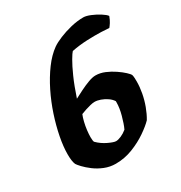

<svg xmlns="http://www.w3.org/2000/svg" viewBox="-159 -784 847 899"><g transform="rotate(-30 264.0 -335.0)"><path d="M209 0Q178 0 149.5 -11.5Q121 -23 98.5 -40Q76 -57 61.5 -72.5Q47 -88 43 -95Q39 -104 37 -118Q35 -132 35 -151Q35 -192 45 -243.5Q55 -295 73 -349.5Q91 -404 116.5 -455.5Q142 -507 173 -549Q204 -591 239 -616Q256 -628 286 -640.5Q316 -653 351 -661.5Q386 -670 419 -670Q434 -670 457 -660.5Q480 -651 500.5 -638Q521 -625 528 -615Q521 -596 513.5 -584.5Q506 -573 500 -566Q476 -568 457.5 -568.5Q439 -569 422 -569Q403 -569 381 -568Q359 -567 338 -564.5Q317 -562 298 -558Q291 -551 276 -525.5Q261 -500 242 -457.5Q223 -415 203 -355Q222 -365 246 -377Q270 -389 293 -397.5Q316 -406 332 -406Q357 -406 382 -395.5Q407 -385 429 -370Q451 -355 465.5 -341.5Q480 -328 483 -321Q485 -314 485.5 -304Q486 -294 486 -285Q486 -256 480 -223.5Q474 -191 462.5 -160Q451 -129 436 -104Q417 -84 381.5 -59.5Q346 -35 301.5 -17.5Q257 0 209 0ZM263 -91Q274 -91 290.5 -98Q307 -105 323 -118Q329 -130 334.5 -146.5Q340 -163 345 -181Q350 -199 352.5 -216Q355 -233 355 -246Q355 -248 355 -250Q355 -252 355 -254Q346 -268 330.5 -278.5Q315 -289 298 -295Q281 -301 267 -301Q257 -301 243 -297.5Q229 -294 215 -289.5Q201 -285 189 -280Q183 -266 178 -245.5Q173 -225 170.5 -204Q168 -183 168 -167Q168 -158 169 -150Q170 -142 172 -140Q194 -118 222.5 -104.5Q251 -91 263 -91Z"/></g></svg>

Font: Texturina 12pt Black
Style: Italic
Weight: 900
Italic angle: -11°
Designer: Guillermo Torres Carreño
Foundry: Omnibus-Type
Version: Version 1.002